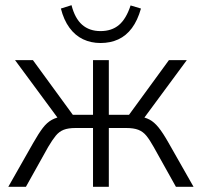

<svg xmlns="http://www.w3.org/2000/svg" viewBox="-20 -721 779 741"><path d="M12 0 108 -169Q129 -206 145 -227Q161 -248 180 -258.5Q199 -269 228 -273L210 -256L38 -489H107L261 -278H339V-489H400V-278H478L632 -489H701L529 -256L511 -273Q539 -269 557 -259.5Q575 -250 592 -229Q609 -208 631 -169L727 0H659L573 -154Q558 -181 545 -197Q532 -213 514 -220Q496 -227 467 -227H400V0H339V-227H272Q243 -227 225.5 -220Q208 -213 195 -197Q182 -181 166 -154L80 0ZM368 -555Q331 -555 300.5 -569.5Q270 -584 248 -614Q226 -644 215 -688L256 -701Q269 -650 297 -625.5Q325 -601 368 -601Q411 -601 439 -624.5Q467 -648 484 -700L524 -688Q511 -642 489 -612.5Q467 -583 436.5 -569Q406 -555 368 -555Z"/></svg>

Font: Nunito Sans 10pt SemiCondensed Light
Style: Regular
Weight: 300
Width: 4
Designer: Vernon Adams
Foundry: Vernon Adams
Version: Version 3.101;gftools[0.9.27]